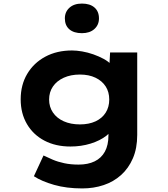

<svg xmlns="http://www.w3.org/2000/svg" viewBox="-20 -824 938 1074"><path d="M440.3 230Q352.1 230 282.5 210.1Q212.9 190.1 169.6 161.8L223.4 45.7Q246.6 57.1 275.1 69.2Q303.7 81.4 339.7 89Q375.7 96.7 419.7 96.7Q472.1 96.7 509.5 78.5Q546.9 60.4 566.7 24.1Q586.6 -12.3 586.6 -66.1V-129L617.1 -123.8Q610.4 -92.5 575.2 -64.9Q539.9 -37.3 487 -20.8Q434.1 -4.4 373.9 -4.4Q291.2 -4.4 228.5 -37.3Q165.8 -70.3 130.8 -130Q95.7 -189.7 95.7 -268.2Q95.7 -349.3 132.3 -410.8Q168.8 -472.3 233.5 -507Q298.1 -541.7 382.8 -541.7Q407.8 -541.7 439.2 -536.4Q470.6 -531 502.1 -520Q533.5 -508.9 560.4 -494.3Q587.4 -479.6 604.1 -460.6Q620.8 -441.5 622.4 -419.2L589.4 -410.6L595.8 -530.7H747.6V-69.5Q747.6 5.4 723.4 61.4Q699.3 117.4 657.3 155.1Q615.2 192.9 559.6 211.4Q503.9 230 440.3 230ZM426.9 -128.1Q477.6 -128.1 514.6 -145.3Q551.6 -162.6 571.4 -194.2Q591.1 -225.8 591.1 -267Q591.1 -309.3 571.2 -340.4Q551.2 -371.5 514.4 -389.2Q477.6 -407 426.9 -407Q375.7 -407 336.6 -389.2Q297.6 -371.5 276.1 -340.1Q254.7 -308.8 254.7 -267Q254.7 -226.2 276.1 -194.6Q297.6 -163 336.6 -145.5Q375.7 -128.1 426.9 -128.1ZM438.2 -638.4Q393.1 -638.4 368 -660Q342.8 -681.6 342.8 -721.2Q342.8 -757.6 368.5 -780.8Q394.1 -804 438.2 -804Q483.3 -804 508.4 -782.1Q533.6 -760.2 533.6 -721.2Q533.6 -684.7 507.9 -661.6Q482.3 -638.4 438.2 -638.4Z"/></svg>

Font: Lexend Mega
Style: Regular
Weight: 400
Designer: Bonnie Shaver-Troup, Thomas Jockin
Foundry: Lexend
Version: Version 1.007